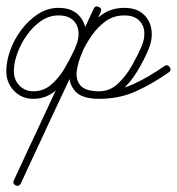

<svg xmlns="http://www.w3.org/2000/svg" viewBox="-22 -297 562 610"><path d="M223 -130Q212 -135 217 -146Q229 -171 227.5 -194.5Q226 -218 210 -233Q194 -248 164 -248Q134 -248 108.5 -230.5Q83 -213 63.5 -185.5Q44 -158 33 -127.5Q22 -97 22 -71Q22 -44 39.5 -25.5Q57 -7 84 -7Q116 -7 140 -27.5Q164 -48 181.5 -77Q199 -106 210 -130Q227 -165 243.5 -200Q260 -235 276 -270Q281 -280 292 -275Q303 -270 298 -259Q234 -123 170.5 13.5Q107 150 44 286Q38 297 28 292Q17 287 22 276Q70 172 119 68.5Q168 -35 216 -139Q216 -139 216 -139Q216 -139 216 -139Q216 -139 216 -139Q231 -171 252.5 -201.5Q274 -232 304 -252Q334 -272 373 -272Q412 -272 434 -251.5Q456 -231 459.5 -200Q463 -169 448 -136Q448 -136 448 -136Q448 -136 448 -136Q435 -105 413.5 -69.5Q392 -34 362.5 -8.5Q333 17 293 17Q241 17 219 -6.5Q197 -30 198.5 -66Q200 -102 218 -142Q223 -153 234 -148Q245 -143 240 -132Q226 -101 222 -72.5Q218 -44 233.5 -25.5Q249 -7 293 -7Q353 -7 402.5 -30Q452 -53 500 -87Q510 -94 517 -84Q524 -74 514 -67Q463 -31 410 -7Q357 17 293 17Q239 17 217.5 -6.5Q196 -30 198 -66.5Q200 -103 218 -142Q223 -153 234 -148Q245 -143 240 -132Q225 -100 221.5 -71.5Q218 -43 234 -25Q250 -7 293 -7Q327 -7 352.5 -31Q378 -55 396.5 -87.5Q415 -120 426 -146Q426 -146 426 -146Q426 -146 426 -146Q438 -171 436.5 -194.5Q435 -218 419 -233Q403 -248 373 -248Q339 -248 313.5 -229.5Q288 -211 269 -183.5Q250 -156 238 -129Q238 -129 238 -129Q238 -129 238 -129Q238 -129 238 -129Q238 -129 238 -129Q189 -25 140.5 78.5Q92 182 44 286Q38 297 28 292Q17 287 22 276Q85 140 149 3.5Q213 -133 276 -270Q281 -280 292 -275Q303 -270 298 -259Q281 -225 264.5 -190Q248 -155 232 -120Q218 -90 198 -58.5Q178 -27 149.5 -5Q121 17 84 17Q47 17 22.5 -8.5Q-2 -34 -2 -71Q-2 -102 10.5 -137Q23 -172 46 -202.5Q69 -233 99 -252.5Q129 -272 164 -272Q203 -272 225 -251.5Q247 -231 250.5 -200Q254 -169 239 -136Q234 -125 223 -130Z"/></svg>

Font: FRB American Cursive Light
Style: Italic
Weight: 300
Italic angle: -25°
Version: Version 2.0;Modular Font Editor K font №1